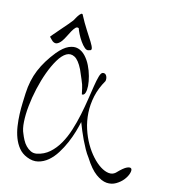

<svg xmlns="http://www.w3.org/2000/svg" viewBox="-141 -1098 1094 1229"><g transform="rotate(15 406.5 -483.0)"><path d="M146.5 -7.8Q112.3 -21.5 90.3 -48.3Q68.4 -75.2 55.2 -109.9Q42 -144.5 36.1 -184.1Q30.3 -223.6 28.8 -263.2Q27.3 -302.7 28.8 -338.4Q30.3 -374 31.2 -400.4Q35.2 -487.3 64.5 -558.1Q93.8 -628.9 151.4 -700.2Q188.5 -744.1 221.2 -758.3Q253.9 -772.5 281.2 -765.1Q308.6 -757.8 331.1 -733.9Q353.5 -710 369.1 -678.2Q384.8 -646.5 394 -612.3Q403.3 -578.1 405.3 -549.8Q407.2 -521.5 401.4 -503.4Q395.5 -485.4 380.9 -487.3Q375 -513.7 372.6 -525.4Q370.1 -537.1 366.2 -548.8Q362.3 -560.5 354 -579.6Q345.7 -598.6 328.1 -639.6Q300.8 -694.3 272.5 -709Q244.1 -723.6 217.8 -708Q191.4 -692.4 167.5 -652.3Q143.6 -612.3 124 -559.1Q104.5 -505.9 90.8 -445.3Q77.1 -384.8 71.3 -327.6Q65.4 -270.5 68.4 -222.7Q71.3 -174.8 85 -146.5Q91.8 -128.9 102.1 -109.4Q112.3 -89.8 127 -74.7Q141.6 -59.6 159.7 -50.8Q177.7 -42 200.2 -45.9Q247.1 -55.7 281.2 -85.9Q315.4 -116.2 339.8 -159.2Q364.3 -202.1 380.9 -254.9Q397.5 -307.6 408.7 -361.3Q419.9 -415 427.7 -466.3Q435.5 -517.6 441.9 -558.1Q448.2 -598.6 455.6 -624.5Q462.9 -650.4 473.6 -654.3Q483.4 -657.2 490.2 -653.3Q497.1 -649.4 501 -641.6Q504.9 -633.8 505.9 -624.5Q506.8 -615.2 504.9 -608.4Q472.7 -552.7 460.4 -495.6Q448.2 -438.5 451.7 -384.3Q455.1 -330.1 471.2 -280.8Q487.3 -231.4 511.2 -189.9Q535.2 -148.4 564 -116.7Q592.8 -85 621.6 -66.9Q650.4 -48.8 676.3 -45.9Q702.1 -43 720.7 -59.6Q759.8 -100.6 781.2 -109.9Q802.7 -119.1 809.6 -109.9Q816.4 -100.6 809.6 -78.1Q802.7 -55.7 785.2 -33.7Q767.6 -11.7 740.2 4.4Q712.9 20.5 679.7 18.1Q646.5 15.6 607.4 -12.7Q568.4 -41 527.3 -106.4Q510.7 -127.9 496.1 -154.3Q481.4 -180.7 468.3 -208Q455.1 -235.4 443.8 -262.7Q432.6 -290 422.9 -315.4Q417 -287.1 405.8 -248.5Q394.5 -210 377.4 -170.4Q360.4 -130.9 337.4 -94.2Q314.5 -57.6 285.6 -33.2Q256.8 -8.8 221.7 0Q186.5 8.8 146.5 -7.8ZM112.3 -767.6Q110.4 -769.5 101.1 -778.3Q91.8 -787.1 88.9 -791Q87.9 -792 104 -810.5Q120.1 -829.1 140.6 -853Q161.1 -877 180.7 -899.4Q200.2 -921.9 206.1 -930.7Q213.9 -943.4 222.2 -959Q230.5 -974.6 244.1 -985.4H252Q280.3 -931.6 305.7 -892.6Q331.1 -853.5 347.2 -827.6Q363.3 -801.8 366.2 -788.1Q369.1 -774.4 352.5 -772.5Q338.9 -765.6 323.2 -778.8Q307.6 -792 293 -813Q278.3 -834 267.1 -856.4Q255.9 -878.9 252 -891.6Q240.2 -897.5 230.5 -887.2Q220.7 -877 210.9 -859.4Q201.2 -841.8 190.9 -820.8Q180.7 -799.8 168.9 -784.2Q157.2 -768.6 143.1 -762.2Q128.9 -755.9 112.3 -767.6Z"/></g></svg>

Font: Give You Glory
Style: Regular
Weight: 400
Designer: Kimberly Geswein
Foundry: Kimberly Geswein
Version: Version 1.002